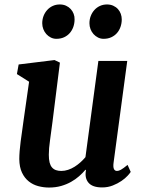

<svg xmlns="http://www.w3.org/2000/svg" viewBox="-20 -840 649 870"><path d="M449.2 -664.1Q436 -664.1 424.3 -669.9Q412.6 -675.8 403.8 -685.5Q395 -695.3 390.1 -708Q385.3 -720.7 385.3 -734.4Q385.3 -752 391.1 -767.3Q397 -782.7 407.5 -794.4Q418 -806.2 432.6 -813Q447.3 -819.8 464.8 -819.8Q480.5 -819.8 492.9 -814.2Q505.4 -808.6 514.2 -799.1Q522.9 -789.6 527.3 -777.3Q531.7 -765.1 531.7 -752Q531.7 -734.4 526.1 -718.3Q520.5 -702.1 510 -690.2Q499.5 -678.2 484.1 -671.1Q468.8 -664.1 449.2 -664.1ZM235.4 -664.1Q222.2 -664.1 210.4 -669.9Q198.7 -675.8 189.9 -685.5Q181.2 -695.3 176.3 -708Q171.4 -720.7 171.4 -734.4Q171.4 -752 177.2 -767.3Q183.1 -782.7 193.6 -794.4Q204.1 -806.2 218.8 -813Q233.4 -819.8 251 -819.8Q266.6 -819.8 279.1 -814.2Q291.5 -808.6 300.3 -799.1Q309.1 -789.6 313.7 -777.3Q318.4 -765.1 317.9 -752Q317.9 -734.4 312.3 -718.3Q306.6 -702.1 296.1 -690.2Q285.6 -678.2 270.3 -671.1Q254.9 -664.1 235.4 -664.1ZM67.4 -119.1Q67.4 -135.7 69.1 -156.5Q70.8 -177.2 73.7 -199.7Q76.7 -222.2 80.1 -245.6Q83.5 -269 86.4 -291.5L111.8 -469.7L56.6 -504.4L64.5 -547.9L227.1 -567.9L251.5 -556.2L217.8 -287.6Q212.4 -243.7 206.8 -205.3Q201.2 -167 201.2 -138.7Q201.2 -117.7 204.8 -103.5Q208.5 -89.4 215.8 -81.1Q223.1 -72.8 233.6 -69.1Q244.1 -65.4 257.8 -65.4Q273.4 -65.4 288.8 -70.6Q304.2 -75.7 318.1 -84.5Q332 -93.3 344.5 -104.5Q356.9 -115.7 367.2 -127.9L425.8 -564H556.6L494.6 -102.5Q489.7 -65.4 510.3 -65.4Q514.2 -65.4 518.3 -66.7Q522.5 -67.9 527.8 -70.8Q533.2 -73.7 540.5 -79.1Q547.9 -84.5 558.1 -92.8L572.3 -61Q568.8 -55.2 558.1 -43.5Q547.4 -31.7 530.3 -20Q513.2 -8.3 491 0.5Q468.8 9.3 442.9 9.3Q398.9 9.3 380.9 -12.2Q362.8 -33.7 369.6 -68.4L367.7 -71.3Q355 -56.2 338.6 -41.7Q322.3 -27.3 302 -15.9Q281.7 -4.4 256.8 2.7Q231.9 9.8 202.1 9.8Q177.2 9.8 153.3 3.4Q129.4 -2.9 110.4 -18.1Q91.3 -33.2 79.6 -57.9Q67.9 -82.5 67.4 -119.1Z"/></svg>

Font: Merriweather Bold
Style: Italic
Weight: 700
Italic angle: -7°
Designer: Eben Sorkin ( eben@eyebytes.com )
Foundry: Eben Sorkin ( eben@eyebytes.com )
Version: Version 1.5; ttfautohint (v0.97) -l 13 -r 13 -G 200 -x 24 -f